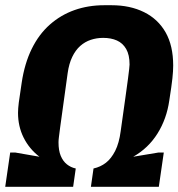

<svg xmlns="http://www.w3.org/2000/svg" viewBox="-50 -715 683 735"><path d="M-30 0 -11 -131H9L101 -115Q62 -145 40.5 -188Q19 -231 19 -283Q19 -299 22 -323Q25 -347 33 -398Q44 -472 71.5 -528Q99 -584 141 -621Q183 -658 235.5 -676.5Q288 -695 349 -695H377Q448 -695 501.5 -668.5Q555 -642 584 -591Q613 -540 613 -464Q613 -443 610 -415Q607 -387 598 -330Q588 -260 553 -204Q518 -148 460 -115L556 -131H577L558 0H298L308 -70Q335 -76 355.5 -92Q376 -108 391 -137.5Q406 -167 412 -213Q423 -293 430 -341Q437 -389 440 -414Q443 -439 444.5 -450.5Q446 -462 446 -468Q446 -505 433 -527.5Q420 -550 397.5 -560Q375 -570 345 -570Q320 -570 297.5 -562.5Q275 -555 257 -539Q239 -523 226.5 -497Q214 -471 209 -435Q198 -354 191 -305Q184 -256 180.5 -229Q177 -202 175.5 -190Q174 -178 174 -170Q174 -139 182.5 -118.5Q191 -98 206 -86Q221 -74 240 -70L230 0Z"/></svg>

Font: Chivo Mono
Style: Bold Italic
Weight: 700
Italic angle: -8.05°
Monospace: yes
Version: Version 1.008